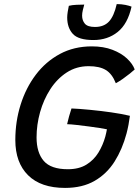

<svg xmlns="http://www.w3.org/2000/svg" viewBox="-20 -896 680 940"><path d="M298.5 24Q180 24 117.5 -38Q55 -100 55 -210.5Q55 -301 80.8 -383.2Q106.5 -465.5 155.2 -530Q204 -594.5 273.2 -631.8Q342.5 -669 429.5 -669Q487 -669 530.5 -652.2Q574 -635.5 601.8 -609.5Q629.5 -583.5 639.5 -556Q631.5 -548.5 615.8 -535.8Q600 -523 581.5 -510Q563 -497 547 -488.5Q529 -534.5 498.2 -553.2Q467.5 -572 414 -572Q354 -572 306.8 -541.2Q259.5 -510.5 226.5 -459.5Q193.5 -408.5 176.2 -346.8Q159 -285 159 -223.5Q159 -149 194.2 -108.2Q229.5 -67.5 312 -67.5Q366.5 -67.5 403 -90Q439.5 -112.5 461.8 -149Q484 -185.5 495.5 -227Q498 -236 500 -245.5Q502 -255 503.5 -263Q493 -265.5 468.8 -269.2Q444.5 -273 414.2 -277Q384 -281 355.5 -284.2Q327 -287.5 308.5 -288Q311.5 -302 318.2 -326.5Q325 -351 330 -365Q367 -363.5 419 -358.5Q471 -353.5 524 -346Q577 -338.5 616 -329Q610.5 -284.5 599.5 -242.5Q579 -165.5 541 -105.2Q503 -45 443.2 -10.5Q383.5 24 298.5 24ZM624 -863.5Q605.5 -779 556.2 -739.5Q507 -700 437.5 -700Q364 -700 336.5 -730.2Q309 -760.5 309 -810.5Q309 -821.5 311.5 -838Q314 -854.5 317 -867.5Q332.5 -871.5 354.2 -872.5Q376 -873.5 392.5 -873.5Q389 -861.5 385.5 -846.5Q382 -831.5 382 -819.5Q382 -796 395.5 -780Q409 -764 445 -764Q488.5 -764 513.2 -790.2Q538 -816.5 551.5 -876Q574 -876 593.8 -872Q613.5 -868 624 -863.5Z"/></svg>

Font: Grandstander
Style: Italic
Weight: 400
Italic angle: -15°
Designer: Tyler Finck
Foundry: Etcetera Type Co
Version: Version 1.200; ttfautohint (v1.8.3)